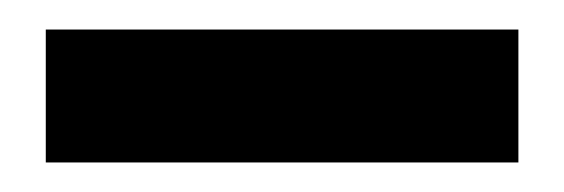

<svg xmlns="http://www.w3.org/2000/svg" viewBox="-20 -673 382 130"><path d="M11 -653H331V-563H11Z"/></svg>

Font: Chakra Petch SemiBold
Style: Regular
Weight: 600
Designer: Katatrad Aksorn Co.,Ltd.
Foundry: Cadson Demak Co.,Ltd.
Version: Version 1.000; ttfautohint (v1.6)